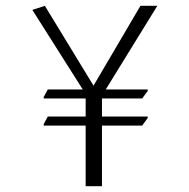

<svg xmlns="http://www.w3.org/2000/svg" viewBox="-20 -689 647 659"><path d="M487 -382V-377L468 -351H330V-289H487V-284L468 -258H330V-50H274V-258H130V-263L144 -289H274V-351H130V-356L144 -382H264L91 -655L134 -669L301 -395L462 -669H520L343 -382Z"/></svg>

Font: Halant Light
Style: Regular
Weight: 300
Designer: Hitesh Malaviya (Devanagari), Satya Rajpurohit (Latin)
Foundry: Indian Type Foundry
Version: Version 1.101;PS 1.0;hotconv 1.0.78;makeotf.lib2.5.61930; tt